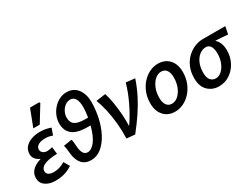

<svg xmlns="http://www.w3.org/2000/svg" viewBox="-57 -1361 2585 1966"><g transform="rotate(-30 1236.0 -378.0)"><path d="M176 12Q105 12 59.5 -20.5Q14 -53 14 -110Q14 -151 33 -180Q52 -209 83.5 -228Q115 -247 151 -257V-261Q123 -272 101.5 -297Q80 -322 80 -356Q80 -404 108 -436.5Q136 -469 182.5 -486Q229 -503 283 -503Q321 -503 351.5 -497Q382 -491 412 -480L384 -402Q360 -411 340.5 -414.5Q321 -418 298 -418Q247 -418 216.5 -400Q186 -382 186 -350Q186 -325 206 -309.5Q226 -294 256 -294Q271 -294 285.5 -297Q300 -300 316 -304L326 -220Q217 -216 170.5 -192.5Q124 -169 124 -130Q124 -102 146 -88Q168 -74 205 -74Q240 -74 271.5 -83Q303 -92 340 -114L379 -46Q326 -13 279.5 -0.5Q233 12 176 12ZM246 -567 323 -768H431L438 -756L322 -567Z M756 -382H787Q792 -414 795 -443.5Q798 -473 798 -500Q798 -569 776.5 -601.5Q755 -634 720 -634Q685 -634 657 -612.5Q629 -591 612.5 -558Q596 -525 596 -490Q596 -432 633.5 -407Q671 -382 756 -382ZM600 12Q530 12 491 -32Q452 -76 444 -153Q441 -187 437.5 -212.5Q434 -238 428 -255L526 -271Q531 -258 533.5 -233Q536 -208 538 -178Q547 -76 608 -76Q653 -76 696 -131.5Q739 -187 769 -300H740Q610 -300 555 -346Q500 -392 500 -476Q500 -520 517 -563Q534 -606 565 -641Q596 -676 636.5 -697Q677 -718 724 -718Q805 -718 851 -658Q897 -598 897 -500Q897 -460 891.5 -411Q886 -362 877 -322Q856 -226 815.5 -150.5Q775 -75 720 -31.5Q665 12 600 12Z M1020 0Q1023 -92 1014.5 -180.5Q1006 -269 988.5 -347.5Q971 -426 947 -487L1059 -503Q1076 -451 1087.5 -380.5Q1099 -310 1104.5 -236.5Q1110 -163 1107 -102H1111Q1173 -192 1223 -297Q1273 -402 1301 -501L1406 -489Q1376 -400 1335 -318.5Q1294 -237 1240.5 -157Q1187 -77 1118 9Z M1592 12Q1510 12 1460.5 -42.5Q1411 -97 1411 -188Q1411 -259 1434 -316.5Q1457 -374 1495.5 -416Q1534 -458 1582 -480.5Q1630 -503 1679 -503Q1762 -503 1811.5 -449Q1861 -395 1861 -303Q1861 -233 1838 -175Q1815 -117 1776.5 -75Q1738 -33 1690 -10.5Q1642 12 1592 12ZM1604 -75Q1643 -75 1677 -105Q1711 -135 1732 -186Q1753 -237 1753 -300Q1753 -356 1731 -386Q1709 -416 1668 -416Q1629 -416 1595 -386Q1561 -356 1540 -305.5Q1519 -255 1519 -192Q1519 -137 1541 -106Q1563 -75 1604 -75Z M2111 12Q2033 12 1981 -39Q1929 -90 1929 -186Q1929 -259 1953 -315.5Q1977 -372 2017.5 -411Q2058 -450 2107 -470.5Q2156 -491 2205 -491H2472L2454 -402Q2381 -409 2311 -412V-408Q2336 -386 2349.5 -351Q2363 -316 2363 -268Q2363 -191 2329.5 -127.5Q2296 -64 2239 -26Q2182 12 2111 12ZM2122 -75Q2159 -75 2191 -103.5Q2223 -132 2243 -180.5Q2263 -229 2263 -290Q2263 -340 2245.5 -372Q2228 -404 2189 -404Q2149 -404 2114 -377Q2079 -350 2058 -302Q2037 -254 2037 -189Q2037 -131 2061 -103Q2085 -75 2122 -75Z"/></g></svg>

Font: Source Sans 3 Semibold
Style: Italic
Weight: 600
Italic angle: -11°
Designer: Paul D. Hunt
Foundry: Adobe
Version: Version 3.052;hotconv 1.1.0;makeotfexe 2.6.0